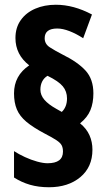

<svg xmlns="http://www.w3.org/2000/svg" viewBox="-20 -779 452 808"><path d="M39 -386Q39 -461 103 -504Q45 -549 45 -619Q45 -663 67.5 -694.5Q90 -726 128.5 -742.5Q167 -759 215 -759Q290 -759 367 -718L330 -618Q301 -637 272.5 -648Q244 -659 221 -659Q168 -659 168 -618Q168 -594 189.5 -580Q211 -566 244 -549Q307 -518 340 -482Q373 -446 373 -386Q373 -346 360.5 -315.5Q348 -285 317 -260Q344 -238 356.5 -210Q369 -182 369 -149Q369 -76 318 -33.5Q267 9 186 9Q142 9 106 -1.5Q70 -12 39 -32V-143Q59 -130 85 -118Q111 -106 136.5 -99Q162 -92 180 -92Q245 -92 245 -141Q245 -157 239.5 -167.5Q234 -178 217.5 -189Q201 -200 168 -217Q119 -243 91 -266.5Q63 -290 51 -318.5Q39 -347 39 -386ZM150 -402Q150 -379 166.5 -359.5Q183 -340 217 -321L240 -308Q262 -329 262 -365Q262 -394 244.5 -415.5Q227 -437 180 -460Q165 -451 157.5 -436Q150 -421 150 -402Z"/></svg>

Font: Noto Sans Tamil ExtraCondensed ExtraBold
Style: Regular
Weight: 800
Width: 2
Designer: Jelle Bosma - Monotype Design Team
Foundry: Monotype Imaging Inc.
Version: Version 2.004; ttfautohint (v1.8.4.7-5d5b)